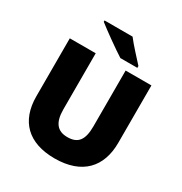

<svg xmlns="http://www.w3.org/2000/svg" viewBox="-211 -1081 1179 1245"><g transform="rotate(30 378.5 -458.5)"><path d="M420 -927H210V-917C258 -879 367 -801 421 -767H548V-781C515 -818 454 -882 420 -927ZM684 -284V-714H491V-296C491 -194 458 -151 379 -151C305 -151 267 -194 267 -295V-714H73V-280C73 -95 179 10 376 10C582 10 684 -104 684 -284Z"/></g></svg>

Font: Noto Sans Tamil Black
Style: Regular
Weight: 900
Designer: Jelle Bosma - Monotype Design Team
Foundry: Monotype Imaging Inc.
Version: Version 2.004